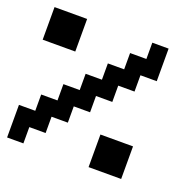

<svg xmlns="http://www.w3.org/2000/svg" viewBox="-96 -596 692 692"><g transform="rotate(20 250.0 -250.0)"><path d="M0 -500H125V-375H0ZM0 -125H62.5V-187.5H125V-250H187.5V-312.5H250V-375H312.5V-437.5H375V-500H437.5V-375H375V-312.5H312.5V-250H250V-187.5H187.5V-125H125V-62.5H62.5V0H0ZM312.5 -125H437.5V0H312.5Z"/></g></svg>

Font: NeoDunggeunmo
Style: Regular
Weight: 400
Monospace: yes
Version: Version 1.600